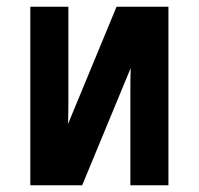

<svg xmlns="http://www.w3.org/2000/svg" viewBox="-20 -550 590 570"><path d="M70 0V-530H183V-318Q183 -284 183 -250Q183 -216 182 -182L326 -530H480V0H367V-212Q367 -246 367 -280Q367 -314 368 -348L224 0Z"/></svg>

Font: Lode Term
Style: Bold
Weight: 700
Monospace: yes
Designer: Belleve Invis
Foundry: Belleve Invis
Version: Version 29.2.0